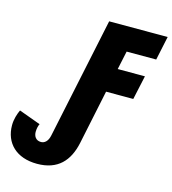

<svg xmlns="http://www.w3.org/2000/svg" viewBox="-194 -823 1049 1173"><g transform="rotate(15 330.5 -236.5)"><path d="M149 241C280 241 346 167 371 50L443 -294H615L648 -446H476L501 -563H688L720 -714H350L189 51C181 90 160 106 138 106C104 106 91 80 91 54C91 34 96 14 102 3L-35 -47C-47 -22 -59 15 -59 52C-59 165 18 241 149 241Z"/></g></svg>

Font: Noto Sans SemiCondensed Black
Style: Italic
Weight: 900
Width: 4
Italic angle: -12°
Designer: Monotype Design Team
Foundry: Monotype Imaging Inc.
Version: Version 2.013